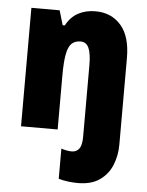

<svg xmlns="http://www.w3.org/2000/svg" viewBox="-56 -608 682 893"><g transform="rotate(5 285.5 -161.5)"><path d="M341 240Q320 240 295.5 237Q271 234 251 228V87Q278 96 300 96Q322 96 334.5 79.5Q347 63 347 24V-312Q347 -364 335.5 -390.5Q324 -417 297 -417Q271 -417 255.5 -402.5Q240 -388 233 -352Q226 -316 226 -250V0H55V-553H187L207 -485H217Q238 -525 273 -544Q308 -563 354 -563Q428 -563 473 -511.5Q518 -460 518 -360V45Q518 96 500 140.5Q482 185 443 212.5Q404 240 341 240Z"/></g></svg>

Font: Noto Sans Lao Looped Condensed Black
Style: Regular
Weight: 900
Width: 3
Designer: Mark Frömberg, Ben Mitchell
Foundry: The Fontpad Ltd
Version: Version 1.002; ttfautohint (v1.8.4.7-5d5b)